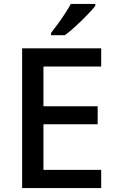

<svg xmlns="http://www.w3.org/2000/svg" viewBox="-20 -961 595 981"><path d="M497 0H93V-714H497V-621H202V-418H479V-326H202V-93H497ZM467 -931Q452 -912 424.5 -883.5Q397 -855 366.5 -827Q336 -799 311 -781H241V-793Q256 -812 275 -838Q294 -864 312 -891.5Q330 -919 342 -941H467Z"/></svg>

Font: Noto Sans Myanmar UI Medium
Style: Regular
Weight: 500
Designer: Monotype Design Team
Foundry: Monotype Imaging Inc.
Version: Version 2.103; ttfautohint (v1.8.4.7-5d5b)